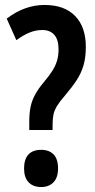

<svg xmlns="http://www.w3.org/2000/svg" viewBox="-20 -744 383 774"><path d="M98 -254Q98 -288 103.5 -314Q109 -340 122 -363.5Q135 -387 156 -412Q178 -438 191 -458.5Q204 -479 210 -499.5Q216 -520 216 -545Q216 -584 199 -603.5Q182 -623 150 -623Q124 -623 98.5 -612.5Q73 -602 46 -582L7 -669Q44 -697 82 -710.5Q120 -724 159 -724Q240 -724 283 -679.5Q326 -635 326 -555Q326 -512 316.5 -480Q307 -448 288.5 -420Q270 -392 242 -359Q221 -335 210 -317Q199 -299 195.5 -282Q192 -265 192 -242V-220H98ZM77 -65Q77 -102 94.5 -121Q112 -140 146 -140Q178 -140 196 -121.5Q214 -103 214 -65Q214 -28 195.5 -9Q177 10 146 10Q114 10 95.5 -9Q77 -28 77 -65Z"/></svg>

Font: Noto Sans Display ExtraCondensed SemiBold
Style: Regular
Weight: 600
Width: 2
Designer: Monotype Design Team
Foundry: Monotype Imaging Inc.
Version: Version 2.003